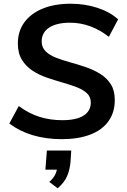

<svg xmlns="http://www.w3.org/2000/svg" viewBox="-20 -740 685 1032"><path d="M312 8Q228 8 157 -13Q86 -34 30 -76L81 -170Q135 -130 192 -112Q249 -94 315 -94Q390 -94 429 -118.5Q468 -143 468 -189Q468 -220 446.5 -239.5Q425 -259 390.5 -272Q356 -285 314 -297Q272 -309 230 -323.5Q188 -338 153.5 -361Q119 -384 97.5 -419Q76 -454 76 -507Q76 -572 111 -620Q146 -668 210 -694Q274 -720 360 -720Q436 -720 503.5 -698Q571 -676 615 -636L565 -542Q519 -579 465.5 -598.5Q412 -618 357 -618Q284 -618 244 -591.5Q204 -565 204 -517Q204 -485 225.5 -464Q247 -443 282 -429.5Q317 -416 359 -404.5Q401 -393 443 -378.5Q485 -364 520 -342Q555 -320 576 -286.5Q597 -253 597 -202Q597 -136 563 -88.5Q529 -41 465 -16.5Q401 8 312 8ZM363 69 359 131Q355 173 340.5 207Q326 241 290 272L245 238Q269 216 278 195.5Q287 175 289 152L316 172H224L232 69Z"/></svg>

Font: Muli
Style: Bold Italic
Weight: 700
Italic angle: -4.541°
Designer: Vernon Adams
Foundry: Vernon Adams
Version: Version 2.100; ttfautohint (v1.8.1.43-b0c9)